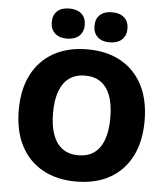

<svg xmlns="http://www.w3.org/2000/svg" viewBox="-59 -922 854 984"><g transform="rotate(5 368.5 -430.0)"><path d="M368.6 -670Q469.2 -670 541.6 -629.4Q614 -588.8 653 -512.8Q692 -436.8 692 -330Q692 -223.2 653 -147.2Q614 -71.2 541.6 -30.6Q469.2 10 368.6 10Q268.6 10 195.9 -30.6Q123.2 -71.2 83.9 -147.2Q44.6 -223.2 44.6 -330Q44.6 -436.8 83.9 -512.8Q123.2 -588.8 195.9 -629.4Q268.6 -670 368.6 -670ZM368.6 -535Q321 -535 288.1 -511.9Q255.2 -488.8 238.1 -443.4Q221 -398 221 -330Q221 -262.6 238.1 -216.9Q255.2 -171.2 288.1 -148.1Q321 -125 368.6 -125Q416.6 -125 449.3 -148.1Q482 -171.2 498.8 -216.9Q515.6 -262.6 515.6 -330Q515.6 -398 498.8 -443.4Q482 -488.8 449.3 -511.9Q416.6 -535 368.6 -535ZM257.5 -870.4Q298.2 -870.4 320.9 -850.1Q343.6 -829.8 343.6 -792.8Q343.6 -757.2 320.9 -736.4Q298.2 -715.6 257.5 -715.6Q218.4 -715.6 196.1 -736.4Q173.8 -757.2 173.8 -792.8Q173.8 -829.8 196.1 -850.1Q218.4 -870.4 257.5 -870.4ZM477.3 -870.4Q518 -870.4 540.7 -850.1Q563.4 -829.8 563.4 -792.8Q563.4 -757.2 540.7 -736.4Q518 -715.6 477.3 -715.6Q438.2 -715.6 415.9 -736.4Q393.6 -757.2 393.6 -792.8Q393.6 -829.8 415.9 -850.1Q438.2 -870.4 477.3 -870.4Z"/></g></svg>

Font: Work Sans
Style: Regular
Weight: 400
Designer: Wei Huang
Foundry: Wei Huang
Version: Version 2.006; ttfautohint (v1.8.1.43-b0c9)